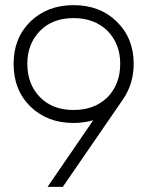

<svg xmlns="http://www.w3.org/2000/svg" viewBox="-20 -731 577 751"><path d="M502.9 -481.4Q502.9 -402.3 460 -340.8Q381.8 -227.5 225.6 0Q210.9 0 166 0Q210.9 -65.4 344.7 -260.7Q306.6 -250 267.6 -250Q165 -250 98.6 -314.5Q33.2 -378.9 33.2 -481.4Q33.2 -582 98.6 -646.5Q165 -710.9 267.6 -710.9Q371.1 -710.9 436.5 -646.5Q502.9 -582 502.9 -481.4ZM86.9 -481.4Q86.9 -401.4 136.7 -350.6Q185.5 -300.8 267.6 -300.8Q349.6 -300.8 400.4 -350.6Q450.2 -401.4 450.2 -481.4Q450.2 -559.6 400.4 -610.4Q349.6 -660.2 267.6 -660.2Q185.5 -660.2 136.7 -610.4Q86.9 -559.6 86.9 -481.4Z"/></svg>

Font: LeFont
Style: ExtraLight
Weight: 200
Designer: Leryon MEDIA
Version: Version 1.0